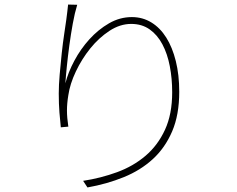

<svg xmlns="http://www.w3.org/2000/svg" viewBox="-20 -793 1040 843"><path d="M319 -772Q308 -736 299.5 -689Q291 -642 284.5 -594Q278 -546 273.5 -502Q269 -458 267 -427Q279 -475 306.5 -526.5Q334 -578 372.5 -620.5Q411 -663 458.5 -690.5Q506 -718 559 -718Q606 -718 644.5 -694.5Q683 -671 710 -628Q737 -585 752 -524.5Q767 -464 767 -390Q767 -289 736 -216.5Q705 -144 651 -94.5Q597 -45 523 -15Q449 15 364 30L345 1Q423 -11 494 -37Q565 -63 619 -109Q673 -155 704.5 -223.5Q736 -292 736 -388Q736 -448 725.5 -502.5Q715 -557 693 -598.5Q671 -640 637 -664Q603 -688 556 -688Q507 -688 460.5 -657.5Q414 -627 376.5 -580.5Q339 -534 313 -479Q287 -424 280 -375Q274 -339 274 -308Q274 -277 280 -237L247 -234Q244 -261 241 -298.5Q238 -336 238 -383Q238 -419 242 -465.5Q246 -512 251 -558.5Q256 -605 262 -644.5Q268 -684 271 -706Q274 -726 275.5 -741.5Q277 -757 279 -773Z"/></svg>

Font: SpoqaHanSansJP-Thin
Style: Regular
Weight: 250
Designer: [Source Han Sans]
Ryoko NISHIZUKA  (kana & ideographs); Paul D. Hunt (Latin, Greek & Cyrillic); Wenlong ZHANG  (bopomofo
Foundry: Spoqa (http://bi.spoqa.com)
Version: Version 1.002.20150607